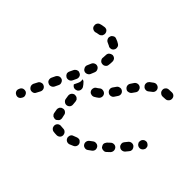

<svg xmlns="http://www.w3.org/2000/svg" viewBox="-128 -789 1027 1027"><g transform="rotate(45 386.0 -275.5)"><path d="M79 22Q88 27 98 24Q108 20 112 11L114 8Q119 -2 115 -11Q112 -21 103 -26Q93 -30 83 -27Q74 -24 69 -14L68 -11Q63 -2 66 8Q70 18 79 22ZM410 -2Q410 -7 408 -12Q406 -17 403 -20Q399 -24 395 -26Q390 -28 385 -28Q377 -28 370 -29Q360 -31 351 -26Q342 -20 340 -10Q339 -5 340 0Q341 4 343 9Q346 13 350 16Q354 19 359 20Q371 22 385 22Q395 22 403 15Q410 8 410 -2ZM502 -33Q500 -38 496 -41Q493 -45 488 -47Q484 -49 479 -48Q474 -48 469 -46Q460 -43 451 -39Q447 -38 443 -35Q439 -31 437 -27Q435 -22 435 -17Q434 -12 436 -8Q439 2 449 7Q458 11 468 8Q478 4 489 -1Q498 -5 502 -14Q506 -24 502 -33ZM303 -36Q299 -39 296 -43Q293 -47 292 -52Q290 -62 288 -75Q287 -80 289 -85Q290 -90 293 -94Q296 -97 300 -100Q304 -102 309 -103Q320 -105 328 -98Q336 -92 337 -82Q339 -71 341 -64Q342 -58 341 -53Q340 -48 337 -44Q332 -40 328 -36Q327 -35 325 -34Q324 -34 322 -33Q318 -32 313 -33Q308 -34 303 -36ZM582 -88Q579 -92 575 -94Q571 -97 566 -97Q561 -98 556 -97Q551 -96 547 -93Q539 -87 531 -81Q523 -75 521 -65Q519 -55 525 -46Q530 -38 541 -36Q551 -34 559 -40Q568 -46 577 -53Q585 -59 587 -69Q588 -79 582 -88ZM115 -51Q124 -47 134 -50Q144 -53 148 -63L159 -84Q163 -93 160 -103Q156 -113 147 -117Q138 -122 128 -118Q118 -115 114 -106L103 -85Q99 -75 102 -66Q106 -56 115 -51ZM653 -154Q646 -161 636 -161Q625 -161 618 -154Q610 -147 603 -140Q600 -136 598 -132Q595 -127 595 -122Q595 -117 597 -113Q599 -108 602 -104Q609 -97 620 -97Q630 -96 637 -103Q645 -111 653 -118Q660 -126 660 -136Q660 -146 653 -154ZM309 -129Q319 -130 326 -138Q332 -146 331 -156Q330 -168 329 -178Q328 -183 326 -188Q323 -192 319 -195Q315 -198 310 -199Q305 -200 301 -200Q290 -198 284 -190Q278 -182 279 -171Q281 -162 282 -152Q283 -141 291 -135Q299 -128 309 -129ZM160 -143Q169 -138 179 -142Q188 -145 193 -154L203 -175Q208 -185 204 -194Q201 -204 192 -209Q182 -213 173 -210Q163 -206 158 -197L148 -176Q144 -167 147 -157Q150 -147 160 -143ZM726 -210Q725 -215 723 -219Q720 -224 717 -227Q709 -234 698 -233Q688 -232 681 -224Q675 -216 668 -208Q665 -204 663 -200Q662 -195 662 -190Q663 -185 665 -180Q667 -176 671 -173Q679 -166 689 -167Q699 -168 706 -175Q713 -183 720 -192Q723 -196 725 -200Q726 -205 726 -210ZM305 -241Q303 -231 294 -225Q290 -223 285 -222Q280 -221 275 -222Q270 -223 266 -226Q262 -229 259 -233Q259 -234 258 -236Q258 -236 258 -236L268 -257Q272 -265 273 -274Q273 -281 272 -288Q276 -287 280 -285Q284 -283 286 -280Q295 -271 302 -260Q307 -251 305 -241ZM204 -234Q213 -230 223 -233Q233 -236 238 -246L248 -267Q252 -276 249 -286Q246 -296 236 -300Q232 -302 227 -303Q222 -303 217 -301Q213 -300 209 -296Q205 -293 203 -289L193 -268Q188 -258 191 -248Q195 -239 204 -234ZM772 -272Q772 -277 769 -281Q766 -286 762 -288Q754 -295 744 -293Q734 -292 727 -283Q724 -279 723 -274Q722 -269 722 -264Q723 -259 726 -255Q728 -251 732 -248Q740 -242 751 -243Q761 -245 767 -253L768 -254Q770 -257 772 -262Q773 -267 772 -272ZM348 -274Q353 -265 363 -263Q373 -260 382 -265Q393 -271 403 -279Q411 -286 412 -296Q413 -306 407 -314Q400 -322 390 -323Q379 -325 371 -318Q364 -312 357 -308Q348 -303 346 -293Q343 -283 348 -274ZM236 -339Q238 -335 241 -331Q244 -327 249 -325Q258 -321 268 -325Q278 -329 282 -338Q287 -350 291 -360Q295 -370 291 -379Q287 -389 278 -393Q268 -397 259 -393Q249 -389 245 -379Q241 -369 236 -358Q234 -354 234 -349Q234 -344 236 -339ZM423 -335Q431 -329 441 -331Q452 -333 457 -341Q463 -350 469 -359Q475 -368 473 -378Q471 -388 462 -394Q453 -400 443 -397Q433 -395 428 -387Q421 -377 416 -370Q410 -361 412 -351Q414 -341 423 -335ZM476 -416Q484 -410 494 -413Q504 -415 510 -423Q516 -432 522 -440Q525 -444 526 -449Q527 -453 526 -458Q525 -463 523 -467Q520 -472 516 -475Q507 -481 497 -479Q487 -477 481 -469Q475 -461 469 -451Q463 -442 465 -432Q467 -422 476 -416ZM271 -430Q277 -421 287 -420Q298 -418 306 -424Q315 -430 316 -440Q318 -454 318 -466Q318 -467 318 -468Q318 -478 311 -486Q303 -493 293 -493Q283 -492 275 -485Q268 -478 268 -467Q268 -467 268 -466Q268 -458 267 -448Q265 -438 271 -430ZM527 -513Q526 -508 528 -503Q529 -499 533 -495Q539 -487 550 -486Q560 -485 568 -492Q575 -498 582 -503Q591 -509 593 -519Q595 -529 589 -538Q583 -546 573 -548Q563 -550 554 -544Q545 -538 535 -530Q532 -527 529 -522Q527 -518 527 -513ZM262 -510Q267 -510 271 -513Q276 -516 278 -520Q284 -528 282 -539Q281 -549 272 -555Q260 -563 245 -568Q241 -570 236 -570Q231 -570 226 -567Q222 -565 219 -562Q215 -558 214 -553Q210 -543 215 -534Q219 -525 229 -521Q237 -518 244 -514Q248 -511 252 -510Q257 -509 262 -510ZM174 -523Q178 -526 181 -530Q183 -534 184 -539Q185 -544 184 -549Q182 -559 174 -565Q165 -570 155 -568Q146 -567 138 -565Q133 -564 131 -563Q126 -562 122 -559Q118 -556 115 -551Q113 -547 112 -542Q112 -537 113 -532Q115 -522 124 -517Q133 -512 143 -514Q145 -515 149 -516Q157 -518 165 -519Q170 -520 174 -523ZM614 -547Q615 -537 623 -531Q631 -524 642 -525Q650 -526 659 -526Q670 -526 677 -534Q684 -541 684 -551Q684 -562 677 -569Q670 -576 659 -576Q647 -576 636 -575Q625 -574 619 -566Q612 -558 614 -547Z"/></g></svg>

Font: FRB American Cursive Guidelines Dashed Black
Style: Bold Italic
Weight: 900
Italic angle: -25°
Version: Version 2.0;Modular Font Editor K font №1